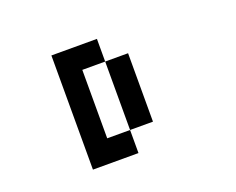

<svg xmlns="http://www.w3.org/2000/svg" viewBox="-94 -827 1077 878"><g transform="rotate(-20 444.5 -388.0)"><path d="M444.3 -222.7Q444.3 -305.7 444.3 -555.7Q471.7 -555.7 555.7 -555.7Q555.7 -471.7 555.7 -222.7Q527.3 -222.7 444.3 -222.7ZM222.7 -110.4Q222.7 -250 222.7 -666Q277.3 -666 444.3 -666Q444.3 -638.7 444.3 -555.7Q416 -555.7 333 -555.7Q333 -471.7 333 -222.7Q360.4 -222.7 444.3 -222.7Q444.3 -194.3 444.3 -110.4Q388.7 -110.4 222.7 -110.4Z"/></g></svg>

Font: leko majuna
Style: pona
Weight: 400
Designer: Kelsey Higham
Version: Version 2.0